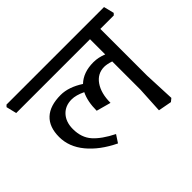

<svg xmlns="http://www.w3.org/2000/svg" viewBox="-166 -811 1051 1051"><g transform="rotate(-45 360.0 -285.5)"><path d="M636.2 -167 644 13.2 626 27.8 547.9 13.2 556.2 -137.2V-356.9Q526.4 -366.7 504.9 -367.2Q451.7 -367.2 420.4 -322Q389.2 -276.9 389.2 -203.1L305.2 -226.1Q305.2 -297.9 329.1 -346.2Q285.2 -367.2 252 -367.2Q202.1 -367.2 172.1 -334.5Q142.1 -301.8 142.1 -247.1Q142.1 -181.2 179 -139.6Q215.8 -98.1 290 -61L261.2 -17.1Q166 -63 112.1 -128.4Q58.1 -193.8 58.1 -270Q58.1 -347.2 101.1 -387Q144 -426.8 227.1 -426.8Q288.1 -426.8 356 -382.8Q401.9 -426.8 480 -426.8Q518.1 -426.8 556.2 -411.1V-528.8H-15.1L-29.8 -588.9L-20 -599.1H734.9L750 -539.1L740.2 -528.8H636.2Z"/></g></svg>

Font: Sura
Style: Regular
Weight: 400
Designer: Carolina Giovagnoli
Foundry: Huerta Tipografica
Version: Version 1.003;PS 001.002;hotconv 1.0.70;makeotf.lib2.5.58329